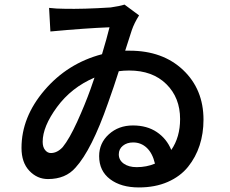

<svg xmlns="http://www.w3.org/2000/svg" viewBox="-20 -781 1017 850"><path d="M197.3 -746.1Q229.5 -742.2 264.6 -742.2Q347.7 -740.2 469.7 -748Q510.7 -753.9 531.2 -760.7L595.7 -712.9Q574.2 -678.7 563.5 -647.5Q559.6 -635.7 549.8 -605Q540 -574.2 534.2 -556.6H553.7Q700.2 -556.6 790.5 -471.2Q880.9 -385.7 880.9 -251Q880.9 -190.4 863.8 -137.7Q846.7 -85 812.5 -42.5Q778.3 0 722.7 24.4Q667 48.8 594.7 48.8Q515.6 48.8 467.3 12.2Q418.9 -24.4 418.9 -89.8Q418.9 -147.5 461.9 -186.5Q504.9 -225.6 568.4 -225.6Q630.9 -225.6 674.3 -196.3Q717.8 -167 738.3 -117.2Q777.3 -173.8 777.3 -253.9Q777.3 -348.6 716.3 -408.7Q655.3 -468.8 551.8 -468.8Q527.3 -468.8 505.9 -465.8Q485.4 -400.4 458 -324.2Q385.7 -117.2 314.5 -39.1Q270.5 11.7 192.4 11.7Q144.5 11.7 109.9 -24.9Q75.2 -61.5 75.2 -126Q75.2 -262.7 177.2 -381.8Q279.3 -501 431.6 -541Q453.1 -612.3 464.8 -660.2Q359.4 -656.2 203.1 -641.6ZM168.9 -153.3Q168.9 -129.9 179.7 -116.7Q190.4 -103.5 205.1 -103.5Q233.4 -103.5 257.8 -129.9Q287.1 -166 321.8 -242.2Q356.4 -318.4 380.9 -386.7L398.4 -437.5Q295.9 -393.6 232.4 -307.1Q168.9 -220.7 168.9 -153.3ZM505.9 -97.7Q505.9 -72.3 527.8 -56.6Q549.8 -41 585 -41Q628.9 -41 666 -56.6Q655.3 -102.5 629.9 -126.5Q604.5 -150.4 569.3 -150.4Q542 -150.4 523.9 -135.7Q505.9 -121.1 505.9 -97.7Z"/></svg>

Font: Min Sans SemiBold
Style: Regular
Weight: 600
Designer: Jinseong-Kim, NotoSansCJK, Nunito
Foundry: Jinseong-Kim
Version: Version 1.400;Glyphs 3.1.2 (3151)